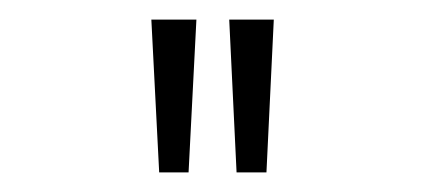

<svg xmlns="http://www.w3.org/2000/svg" viewBox="-20 -846 434 196"><path d="M221.5 -670H252L259.5 -826H214ZM142.5 -670H172.5L180.5 -826H134.5Z"/></svg>

Font: Spartan ExtraLight
Style: Regular
Weight: 200
Designer: Matt Bailey, Mirko Velimirovic
Foundry: Matt Bailey
Version: Version 1.003; ttfautohint (v1.8.3)